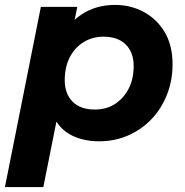

<svg xmlns="http://www.w3.org/2000/svg" viewBox="-40 -566 750 780"><path d="M363 8Q298 8 249.5 -17Q201 -42 177 -94.5Q153 -147 160 -230Q166 -326 199.5 -397Q233 -468 291 -507Q349 -546 428 -546Q491 -546 544 -517.5Q597 -489 629 -435.5Q661 -382 661 -305Q661 -238 638 -180.5Q615 -123 574.5 -81Q534 -39 480 -15.5Q426 8 363 8ZM-20 194 126 -538H274L252 -431L218 -271L197 -111L136 194ZM345 -121Q392 -121 427 -143.5Q462 -166 482.5 -205.5Q503 -245 503 -298Q503 -353 471 -385Q439 -417 380 -417Q335 -417 299 -394.5Q263 -372 243 -332.5Q223 -293 223 -240Q223 -185 255 -153Q287 -121 345 -121Z"/></svg>

Font: Montserrat Thin
Style: Bold Italic
Weight: 700
Italic angle: -11.3°
Version: Version 9.000